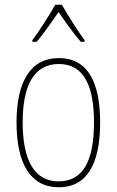

<svg xmlns="http://www.w3.org/2000/svg" viewBox="-20 -783 495 813"><path d="M242 -763H214C190 -720 143 -647 117 -613V-606H135C165 -640 202 -695 228 -732C255 -693 291 -641 322 -606H338V-613C319 -638 267 -718 242 -763ZM404 -264C404 -428 356 -537 229 -537C111 -537 50 -440 50 -265C50 -88 110 10 229 10C347 10 404 -87 404 -264ZM76 -265C76 -423 125 -512 229 -512C339 -512 378 -413 378 -265C378 -102 332 -15 228 -15C124 -15 76 -107 76 -265Z"/></svg>

Font: Noto Sans Gurmukhi Condensed Thin
Style: Regular
Weight: 100
Width: 3
Designer: Jelle Bosma - Monotype Design Team
Foundry: Monotype Imaging Inc.
Version: Version 2.004